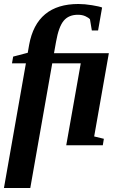

<svg xmlns="http://www.w3.org/2000/svg" viewBox="-27 -724 603 957"><path d="M442.4 -43.9 490.7 -32.2 485.4 0H303.2L375.5 -408.2H233.4L124 212.9H-7.3L102.1 -408.2H32.7L38.6 -441.9L111.3 -460.9L118.2 -500.5Q155.3 -704.1 363.8 -704.1Q395 -704.1 431.9 -698Q468.8 -691.9 481.9 -686.5L461.9 -572.3H430.7L421.4 -627.9Q414.6 -635.7 398.7 -643.1Q382.8 -650.4 361.3 -650.4Q315.4 -650.4 290.5 -620.6Q265.6 -590.8 252.4 -516.1L242.2 -459H515.6Z"/></svg>

Font: Tinos
Style: Bold Italic
Weight: 700
Italic angle: -16.333°
Designer: Steve Matteson
Foundry: Monotype Imaging Inc.
Version: Version 1.23